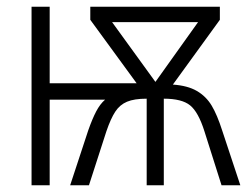

<svg xmlns="http://www.w3.org/2000/svg" viewBox="-20 -552 741 572"><path d="M635 -493 495 -300Q539 -297 566.5 -281Q594 -265 610.5 -237.5Q627 -210 642 -163L696 0H640L589 -161Q571 -218 546.5 -238Q522 -258 468 -258V0H417V-258Q380 -258 358.5 -249Q337 -240 323.5 -219.5Q310 -199 297 -161L245 0H189L243 -164Q255 -198 266.5 -220Q278 -242 293 -255H128V0H74V-532H128V-304H387L249 -493V-532H635ZM314 -486 443 -308 570 -486Z"/></svg>

Font: Noto Sans Display Light Narrow
Style: Regular
Weight: 300
Width: 4
Designer: Monotype Design team
Foundry: Monotype Imaging Inc.
Version: Version 1.000